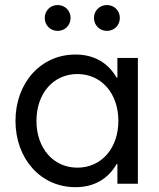

<svg xmlns="http://www.w3.org/2000/svg" viewBox="-20 -736 638 769"><path d="M290 -64.5C193.4 -64.5 126 -142.6 126 -252C126 -361.3 193.4 -439.5 290 -439.5C385.7 -439.5 454.1 -362.3 454.1 -252C454.1 -141.6 385.7 -64.5 290 -64.5ZM532.2 0V-503.9H450.2V-424.8H447.3C412.6 -484.9 356.4 -517.6 282.2 -517.6C142.6 -517.6 42 -403.3 42 -252C42 -100.6 142.6 13.7 282.2 13.7C356.4 13.7 412.6 -19 447.3 -79.1H450.2V0ZM210.9 -612.3C240.2 -612.3 262.7 -634.8 262.7 -664.1C262.7 -693.4 240.2 -715.8 210.9 -715.8C181.6 -715.8 159.2 -693.4 159.2 -664.1C159.2 -634.8 181.6 -612.3 210.9 -612.3ZM408.2 -612.3C437.5 -612.3 460 -634.8 460 -664.1C460 -693.4 437.5 -715.8 408.2 -715.8C378.9 -715.8 356.4 -693.4 356.4 -664.1C356.4 -634.8 378.9 -612.3 408.2 -612.3Z"/></svg>

Font: Wanted Sans
Style: Regular
Weight: 400
Designer: Original Design by Kil Hyung-jin and Kang Hanbin, Wanted Lab, Inc; Hangeul from Source Han Sans by Jang Soo-young and Ka
Foundry: Wanted Lab, Inc.
Version: Version 1.001;Glyphs 3.2 (3227)